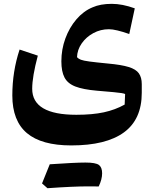

<svg xmlns="http://www.w3.org/2000/svg" viewBox="-20 -515 813 1019"><path d="M666 -334.5Q631.3 -346.7 603.8 -353.3Q576.2 -359.9 558.1 -359.9Q513.7 -359.9 475.6 -339.4Q437.5 -318.8 413.8 -284.9Q390.1 -251 388.7 -211.4Q396 -203.1 409.2 -198Q422.4 -192.9 455.1 -188.5Q487.8 -184.1 553.7 -177.7Q624 -171.4 662.8 -159.4Q701.7 -147.5 717 -125.7Q732.4 -104 732.4 -68.4V-22.5Q732.4 118.7 637.7 187.7Q543 256.8 358.4 256.8Q200.2 256.8 122.8 191.4Q45.4 126 45.4 -8.3Q45.4 -135.7 84 -252L180.7 -219.7Q150.9 -107.9 150.9 -43.9Q150.9 94.2 385.3 94.2Q470.2 94.2 531 81.1Q591.8 67.9 641.6 40L644 -16.1Q637.2 -19 625 -21Q612.8 -22.9 583.3 -25.9Q553.7 -28.8 493.7 -33.7Q420.9 -40 379.9 -55.9Q338.9 -71.8 322.3 -103.8Q305.7 -135.7 305.7 -189.5Q305.7 -252.9 326.9 -310.8Q348.1 -368.7 385.5 -412.4Q422.9 -456.1 471.2 -476.1Q512.7 -494.6 573.2 -494.6Q629.4 -494.6 695.3 -470.7ZM449.7 474.1Q368.7 474.1 231.9 483.9L203.1 458.5Q223.6 406.7 244.1 356.9Q377.9 347.7 433.1 347.7Q488.3 347.7 505.1 360.6Q522 373.5 522 405Q522 436.5 503.9 474.6Z"/></svg>

Font: Pinar-FD Bold
Style: Regular
Weight: 700
Designer: Amin Abedi
Version: Version 3.000